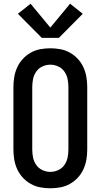

<svg xmlns="http://www.w3.org/2000/svg" viewBox="-20 -1002 540 1030"><path d="M250 8Q223 8 196 3Q169 -2 145 -15.5Q121 -29 102.5 -49Q84 -69 72.5 -94Q61 -119 56.5 -146Q52 -173 52 -200V-535Q52 -562 56.5 -589Q61 -616 72.5 -641Q84 -666 102.5 -686Q121 -706 145 -719.5Q169 -733 196 -738Q223 -743 250 -743Q277 -743 304 -738Q331 -733 355 -719.5Q379 -706 397.5 -686Q416 -666 427.5 -641Q439 -616 443.5 -589Q448 -562 448 -535V-200Q448 -173 443.5 -146Q439 -119 427.5 -94Q416 -69 397.5 -49Q379 -29 355 -15.5Q331 -2 304 3Q277 8 250 8ZM250 -80Q272 -80 292.5 -89.5Q313 -99 325.5 -117Q338 -135 342.5 -156.5Q347 -178 347 -200V-535Q347 -557 342.5 -578.5Q338 -600 325.5 -618Q313 -636 292.5 -645.5Q272 -655 250 -655Q228 -655 207.5 -645.5Q187 -636 174.5 -618Q162 -600 157.5 -578.5Q153 -557 153 -535V-200Q153 -178 157.5 -156.5Q162 -135 174.5 -117Q187 -99 207.5 -89.5Q228 -80 250 -80ZM204 -799 76 -928 144 -982 250 -854 356 -982 424 -928 296 -799Z"/></svg>

Font: Iosevka SS04 Semibold
Style: Regular
Weight: 600
Monospace: yes
Designer: Belleve Invis
Foundry: Belleve Invis
Version: Version 19.0.0; ttfautohint (v1.8.4)